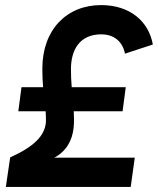

<svg xmlns="http://www.w3.org/2000/svg" viewBox="-20 -735 621 755"><path d="M20 -116 3 0H494L510 -115H193.5C241 -140 264.5 -183.5 269.5 -233C272 -255.5 271 -276.5 270 -297.5H462L474.5 -392H262C260 -415 259 -439 259 -463C259 -538 292.5 -600 378.5 -600C421.5 -600 460.5 -578 471.5 -524L581 -560C565 -650.5 491.5 -715 377.5 -715C243 -715 146.5 -619 146.5 -465C146.5 -437.5 147.5 -413.5 149.5 -392H64.5L52 -297.5H159.5C160.5 -283 161 -268.5 160.5 -253C155 -201 115 -159 20 -116Z"/></svg>

Font: HK Grotesk ExtraBold
Style: Italic
Weight: 800
Italic angle: -16°
Designer: Alfredo Marco Pradil
Foundry: Hanken Design Co.
Version: Version 3.001;FEAKit 1.0